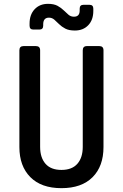

<svg xmlns="http://www.w3.org/2000/svg" viewBox="-20 -970 640 1000"><path d="M300 10Q195 10 138 -47.5Q81 -105 81 -204V-708Q81 -730 103 -730H167Q189 -730 189 -708V-205Q189 -149 217 -117Q245 -85 300 -85Q355 -85 383 -117Q411 -149 411 -205V-708Q411 -730 433 -730H497Q519 -730 519 -708V-204Q519 -104 462 -47Q405 10 300 10ZM370 -811Q339 -811 320 -821Q301 -831 288 -844Q275 -857 263 -867.5Q251 -878 235 -878Q205 -878 205 -843V-836Q205 -816 185 -816H154Q134 -816 134 -836V-847Q134 -894 160.5 -922Q187 -950 230 -950Q261 -950 280 -939.5Q299 -929 312 -916Q325 -903 337 -893Q349 -883 365 -883Q395 -883 395 -915V-925Q395 -945 415 -945H446Q466 -945 466 -925V-913Q466 -866 439.5 -838.5Q413 -811 370 -811Z"/></svg>

Font: Pitagon Sans Mono SemiBold
Style: Regular
Weight: 600
Monospace: yes
Designer: Travis Tran
Foundry: Pitagon
Version: Version 1.001; ttfautohint (v1.8.4.7-5d5b);gftools[0.9.26]